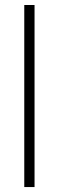

<svg xmlns="http://www.w3.org/2000/svg" viewBox="-20 -756 237 776"><path d="M119.6 -735.8V0H78.1V-735.8Z"/></svg>

Font: Inter Tight ExtraLight
Style: Regular
Weight: 250
Designer: Rasmus Andersson
Foundry: rsms
Version: Version 3.004